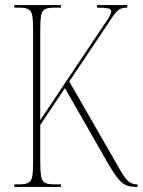

<svg xmlns="http://www.w3.org/2000/svg" viewBox="-20 -734 560 754"><path d="M36 0V-10H54Q79 -10 91 -16Q103 -22 106.5 -40.5Q110 -59 110 -98V-617Q110 -655 106.5 -673.5Q103 -692 91 -698Q79 -704 54 -704H36V-714H219V-704H194Q169 -704 157 -698Q145 -692 141.5 -673.5Q138 -655 138 -617V-262L362 -597Q394 -644 405.5 -662Q417 -680 417 -690Q417 -698 405 -701Q393 -704 361 -704V-714H480V-704Q459 -704 447 -696Q435 -688 420.5 -665.5Q406 -643 376 -599L252 -414L455 -61Q475 -27 488.5 -18.5Q502 -10 518 -10H520V0H514Q493 0 477 -6Q461 -12 445 -31Q429 -50 406 -89L235 -388L138 -243V-102Q138 -62 141.5 -42Q145 -22 157 -16Q169 -10 194 -10H219V0Z"/></svg>

Font: Noto Serif Display ExtraCondensed Thin
Style: Regular
Weight: 100
Width: 2
Designer: Monotype Design Team
Foundry: Monotype Imaging Inc.
Version: Version 2.009